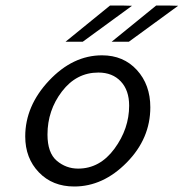

<svg xmlns="http://www.w3.org/2000/svg" viewBox="-20 -660 661 691"><path d="M70.8 -168.9Q70.8 -278.8 156.5 -369.9Q242.2 -460.9 347.2 -460.9Q424.3 -460.9 472.7 -408Q521 -355 521 -273.9Q521 -161.1 436 -75Q351.1 11.2 247.1 11.2Q168.9 11.2 119.9 -39.8Q70.8 -90.8 70.8 -168.9ZM150.9 -175.8Q150.9 -109.9 184.3 -81.5Q217.8 -53.2 261.2 -53.2Q339.4 -53.2 392.1 -125Q444.8 -196.8 444.8 -279.8Q444.8 -335 414.8 -366.9Q384.8 -398.9 334 -398.9Q254.9 -398.9 202.9 -330.8Q150.9 -262.7 150.9 -175.8ZM215.8 -509.8 376 -640.1H421.9L455.1 -639.2L277.8 -509.8ZM381.8 -509.8 542 -640.1H587.9L621.1 -639.2L443.8 -509.8Z"/></svg>

Font: CMU Sans Serif
Style: Oblique
Weight: 500
Italic angle: -12°
Version: Version 0.7.0